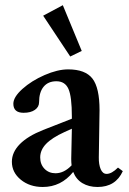

<svg xmlns="http://www.w3.org/2000/svg" viewBox="-20 -727 510 758"><path d="M257.3 -503.9 150.4 -665 228 -706.5 302.7 -525.9ZM148.9 11.2Q97.2 11.2 62 -17.6Q26.9 -46.4 26.9 -88.4Q26.9 -126 58.3 -158Q89.8 -189.9 150.4 -213.9L263.7 -258.3V-267.1Q263.7 -345.7 250.2 -376Q236.8 -406.2 202.6 -406.2Q169.9 -406.2 152.1 -384.5Q134.3 -362.8 134.3 -323.7Q134.3 -304.7 117.7 -293.2Q101.1 -281.7 73.2 -281.7Q32.7 -281.7 32.7 -317.4Q32.7 -343.8 68.6 -376Q104.5 -408.2 156 -430.7Q207.5 -453.1 249 -453.1Q316.9 -453.1 345 -416.7Q373 -380.4 373 -292Q373 -290 370.1 -105.5Q369.6 -78.1 377.4 -59.3Q385.3 -40.5 400.9 -40.5Q420.9 -40.5 445.8 -65.4L464.8 -51.3Q436.5 11.2 365.2 11.2Q330.6 11.2 305.4 -3.9Q280.3 -19 269 -48.3Q221.2 11.2 148.9 11.2ZM138.7 -105.5Q138.7 -78.1 155.8 -60.5Q172.9 -43 199.2 -43Q232.9 -43 262.7 -74.2Q261.2 -85.9 261.2 -99.6Q263.2 -178.2 263.7 -218.8L234.4 -205.6Q185.1 -183.1 161.9 -158.9Q138.7 -134.8 138.7 -105.5Z"/></svg>

Font: Elstob 10pt SemiBold
Style: Regular
Weight: 600
Designer: Peter S. Baker
Version: Version 1.015